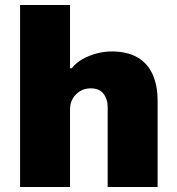

<svg xmlns="http://www.w3.org/2000/svg" viewBox="-20 -745 707 765"><path d="M60 0V-725H259V-473H266Q283 -495 309 -509.5Q335 -524 365 -532Q395 -540 424 -540Q487 -540 527.5 -516.5Q568 -493 588 -449Q608 -405 608 -342V0H409V-318Q409 -335 404.5 -348.5Q400 -362 392 -372Q384 -382 371.5 -387.5Q359 -393 342 -393Q317 -393 298.5 -381.5Q280 -370 269.5 -351.5Q259 -333 259 -310V0Z"/></svg>

Font: Archivo SemiBold Black
Style: Regular
Weight: 900
Version: Version 2.001